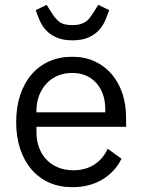

<svg xmlns="http://www.w3.org/2000/svg" viewBox="-20 -763 589 795"><path d="M279 12Q226 12 183.5 -7Q141 -26 110.5 -61.5Q80 -97 63.5 -146.5Q47 -196 47 -258Q47 -319 63.5 -369Q80 -419 110.5 -454.5Q141 -490 183.5 -509Q226 -528 279 -528Q331 -528 372 -509Q413 -490 442 -456.5Q471 -423 486.5 -377Q502 -331 502 -276V-238H131V-214Q131 -181 141.5 -152.5Q152 -124 171.5 -103Q191 -82 219.5 -70Q248 -58 284 -58Q333 -58 369.5 -81Q406 -104 426 -147L483 -106Q458 -53 405 -20.5Q352 12 279 12ZM279 -461Q246 -461 219 -449.5Q192 -438 172.5 -417Q153 -396 142 -367.5Q131 -339 131 -305V-298H416V-309Q416 -378 378.5 -419.5Q341 -461 279 -461ZM280 -596Q240 -596 213.5 -608Q187 -620 170.5 -638Q154 -656 144.5 -678Q135 -700 128 -721L173 -743L194 -710Q207 -688 224.5 -673.5Q242 -659 280 -659Q299 -659 312.5 -663Q326 -667 335.5 -673.5Q345 -680 352 -689.5Q359 -699 366 -710L387 -743L432 -721Q425 -700 415.5 -678Q406 -656 389.5 -638Q373 -620 346.5 -608Q320 -596 280 -596Z"/></svg>

Font: IBM Plex Sans
Style: Regular
Weight: 400
Designer: Mike Abbink, Paul van der Laan, Pieter van Rosmalen
Foundry: Bold Monday
Version: Version 3.005